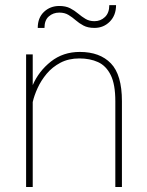

<svg xmlns="http://www.w3.org/2000/svg" viewBox="-20 -745 587 765"><path d="M296.4 -512.2Q253.4 -512.2 220.9 -495.1Q188.5 -478 166 -451.2Q143.6 -424.3 129.9 -394.3Q116.2 -364.3 110.4 -338.4V0H84V-528.3H110.4V-405.8Q134.3 -461.4 182.9 -499.8Q231.4 -538.1 297.9 -538.1Q377.9 -538.1 421.9 -492.4Q465.8 -446.8 465.8 -341.8V0H439.5V-341.8Q439.5 -409.2 421.1 -446Q402.8 -482.9 370.6 -497.6Q338.4 -512.2 296.4 -512.2ZM415.5 -724.6H442.4Q442.4 -684.1 417.5 -658.9Q392.6 -633.8 356.4 -633.8Q330.1 -633.8 312.7 -643.1Q295.4 -652.3 281.7 -664.3Q268.1 -676.3 252.9 -685.5Q237.8 -694.8 216.3 -694.8Q191.9 -694.8 174.6 -679.7Q157.2 -664.6 157.2 -633.8H130.4Q130.4 -674.3 155.3 -697.8Q180.2 -721.2 216.3 -721.2Q241.7 -721.2 259.3 -712.2Q276.9 -703.1 291.3 -690.9Q305.7 -678.7 320.8 -669.7Q335.9 -660.6 356.4 -660.6Q380.9 -660.6 398.2 -677.2Q415.5 -693.8 415.5 -724.6Z"/></svg>

Font: Vazirmatn FD Thin
Style: Regular
Weight: 100
Designer: Saber Rastikerdar
Foundry: Saber Rastikerdar
Version: Version 33.003